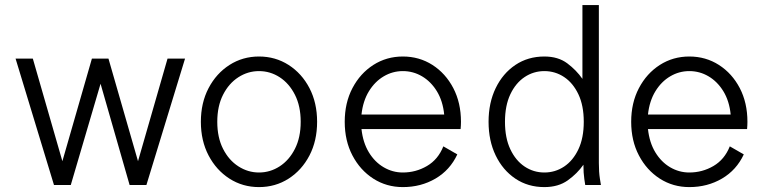

<svg xmlns="http://www.w3.org/2000/svg" viewBox="-20 -743 3077 771"><path d="M196.8 0 42.5 -507.8H111.8L230.5 -95.7L349.1 -507.8H415.5L534.2 -95.7L652.8 -507.8H723.1L567.9 0H500.5L383.8 -406.7L264.2 0Z M786.6 -253.9Q786.6 -330.1 817.6 -389.2Q848.6 -448.2 901.6 -482.2Q954.6 -516.1 1020 -516.1Q1085.9 -516.1 1138.9 -482.2Q1191.9 -448.2 1222.7 -389.2Q1253.4 -330.1 1253.4 -253.9Q1253.4 -177.7 1222.7 -118.7Q1191.9 -59.6 1138.9 -25.6Q1085.9 8.3 1020 8.3Q954.6 8.3 901.6 -25.6Q848.6 -59.6 817.6 -118.7Q786.6 -177.7 786.6 -253.9ZM852.5 -253.9Q852.5 -190.9 875.7 -145.3Q898.9 -99.6 937.3 -75Q975.6 -50.3 1020 -50.3Q1064.9 -50.3 1103 -75Q1141.1 -99.6 1164.3 -145.3Q1187.5 -190.9 1187.5 -253.9Q1187.5 -316.9 1164.3 -362.5Q1141.1 -408.2 1103 -432.9Q1064.9 -457.5 1020 -457.5Q975.6 -457.5 937.3 -432.9Q898.9 -408.2 875.7 -362.5Q852.5 -316.9 852.5 -253.9Z M1760.3 -155.3 1816.4 -123Q1787.1 -60.1 1728.8 -25.9Q1670.4 8.3 1597.7 8.3Q1532.2 8.3 1479.2 -25.6Q1426.3 -59.6 1395.3 -118.7Q1364.3 -177.7 1364.3 -253.9Q1364.3 -330.1 1395.3 -389.2Q1426.3 -448.2 1479.2 -482.2Q1532.2 -516.1 1597.7 -516.1Q1663.6 -516.1 1716.6 -482.2Q1769.5 -448.2 1800.3 -389.2Q1831.1 -330.1 1831.1 -253.9Q1831.1 -240.7 1829.6 -224.6H1431.6Q1437.5 -170.4 1461.2 -131.3Q1484.9 -92.3 1520.8 -71.3Q1556.6 -50.3 1597.7 -50.3Q1649.9 -50.3 1694.6 -76.4Q1739.3 -102.5 1760.3 -155.3ZM1597.7 -457.5Q1556.6 -457.5 1521 -436.5Q1485.4 -415.5 1461.4 -376.5Q1437.5 -337.4 1431.6 -283.2H1763.7Q1758.3 -337.4 1734.4 -376.5Q1710.4 -415.5 1674.8 -436.5Q1639.2 -457.5 1597.7 -457.5Z M2384.8 -88.4Q2384.8 -51.8 2388.9 -25.9Q2393.1 0 2393.1 0H2330.1Q2330.1 0 2326.4 -24.2Q2322.8 -48.3 2322.8 -81.5Q2298.3 -46.4 2260.3 -19Q2222.2 8.3 2166 8.3Q2100.1 8.3 2049.6 -25.6Q1999 -59.6 1970.5 -118.7Q1941.9 -177.7 1941.9 -253.9Q1941.9 -330.1 1970.5 -389.2Q1999 -448.2 2049.6 -482.2Q2100.1 -516.1 2166 -516.1Q2221.2 -516.1 2257.8 -488.8Q2294.4 -461.4 2318.8 -426.3V-722.7H2384.8ZM2324.2 -253.9Q2324.2 -318.8 2302.7 -364.3Q2281.2 -409.7 2245.4 -433.6Q2209.5 -457.5 2166 -457.5Q2122.6 -457.5 2086.7 -433.6Q2050.8 -409.7 2029.3 -364.3Q2007.8 -318.8 2007.8 -253.9Q2007.8 -189 2029.3 -143.6Q2050.8 -98.1 2086.7 -74.2Q2122.6 -50.3 2166 -50.3Q2209.5 -50.3 2245.4 -74.2Q2281.2 -98.1 2302.7 -143.6Q2324.2 -189 2324.2 -253.9Z M2910.6 -155.3 2966.8 -123Q2937.5 -60.1 2879.2 -25.9Q2820.8 8.3 2748 8.3Q2682.6 8.3 2629.6 -25.6Q2576.7 -59.6 2545.7 -118.7Q2514.6 -177.7 2514.6 -253.9Q2514.6 -330.1 2545.7 -389.2Q2576.7 -448.2 2629.6 -482.2Q2682.6 -516.1 2748 -516.1Q2814 -516.1 2866.9 -482.2Q2919.9 -448.2 2950.7 -389.2Q2981.4 -330.1 2981.4 -253.9Q2981.4 -240.7 2980 -224.6H2582Q2587.9 -170.4 2611.6 -131.3Q2635.3 -92.3 2671.1 -71.3Q2707 -50.3 2748 -50.3Q2800.3 -50.3 2845 -76.4Q2889.6 -102.5 2910.6 -155.3ZM2748 -457.5Q2707 -457.5 2671.4 -436.5Q2635.7 -415.5 2611.8 -376.5Q2587.9 -337.4 2582 -283.2H2914.1Q2908.7 -337.4 2884.8 -376.5Q2860.8 -415.5 2825.2 -436.5Q2789.6 -457.5 2748 -457.5Z"/></svg>

Font: Giphurs Light
Style: Regular
Weight: 300
Version: Version 0.920; ttfautohint (v1.8.4.7-5d5b)